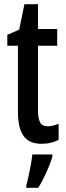

<svg xmlns="http://www.w3.org/2000/svg" viewBox="-20 -679 316 920"><path d="M209 -74Q233 -74 261 -86V-9Q244 0 223.5 5Q203 10 178 10Q120 10 93 -27.5Q66 -65 66 -142V-460H15V-512L72 -537L97 -659H162V-540H254V-460H162V-150Q162 -112 172 -93Q182 -74 209 -74ZM231 71Q220 108 201.5 149Q183 190 163 221H106V209Q111 192 117 164.5Q123 137 128 109Q133 81 135 61H231Z"/></svg>

Font: Noto Sans ExtraCondensed Medium
Style: Regular
Weight: 500
Width: 2
Designer: Monotype Design Team
Foundry: Monotype Imaging Inc.
Version: Version 2.013; ttfautohint (v1.8.4.7-5d5b)